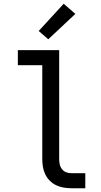

<svg xmlns="http://www.w3.org/2000/svg" viewBox="-20 -1002 540 1022"><path d="M360 0Q339 0 318.5 -3.5Q298 -7 279 -16Q260 -25 245 -40Q230 -55 221 -74Q212 -93 208.5 -113.5Q205 -134 205 -155V-655H75V-735H295V-155Q295 -141 298 -127Q301 -113 310 -101.5Q319 -90 332.5 -85Q346 -80 360 -80H434V0ZM237 -793 186 -837 319 -982 381 -928Z"/></svg>

Font: Iosevka SS04 Medium
Style: Regular
Weight: 500
Monospace: yes
Designer: Belleve Invis
Foundry: Belleve Invis
Version: Version 19.0.0; ttfautohint (v1.8.4)